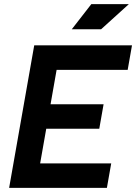

<svg xmlns="http://www.w3.org/2000/svg" viewBox="-20 -914 662 934"><path d="M24.4 0 146.5 -693.4H276.4L154.3 0ZM24.4 0 45.9 -119.1H521L500 0ZM75.2 -287.6 96.2 -406.7H483.9L462.9 -287.6ZM125.5 -574.2 146.5 -693.4H622.1L601.1 -574.2ZM329.1 -771.5 424.3 -894H606.9L471.7 -771.5Z"/></svg>

Font: Cascadia Mono NF
Style: Italic
Weight: 400
Italic angle: -10°
Monospace: yes
Designer: Aaron Bell
Foundry: Saja Typeworks
Version: Version 2404.023